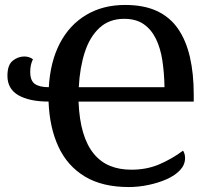

<svg xmlns="http://www.w3.org/2000/svg" viewBox="-20 -745 857 775"><path d="M500 10Q393 10 322.5 -32.5Q252 -75 216 -152.5Q180 -230 176 -335Q99 -335 54.5 -360.5Q10 -386 10 -439Q10 -483 31.5 -500Q53 -517 78 -517Q89 -517 97.5 -514Q106 -511 113 -506Q108 -496 105 -483.5Q102 -471 102 -455Q102 -419 121 -406Q140 -393 177 -393Q183 -496 221.5 -570Q260 -644 327.5 -684.5Q395 -725 485 -725Q561 -725 613.5 -700.5Q666 -676 698.5 -629Q731 -582 746.5 -515Q762 -448 762 -364V-335H297Q300 -262 315.5 -210Q331 -158 358.5 -124.5Q386 -91 424 -75.5Q462 -60 510 -60Q572 -60 622.5 -81.5Q673 -103 719 -137Q723 -130 725 -123Q727 -116 727 -107Q727 -80 707 -58.5Q687 -37 653.5 -22Q620 -7 579.5 1.5Q539 10 500 10ZM644 -393Q643 -450 635.5 -500Q628 -550 609.5 -588Q591 -626 560 -647.5Q529 -669 481 -669Q421 -669 381.5 -632.5Q342 -596 322 -533.5Q302 -471 298 -393Z"/></svg>

Font: ET Text
Style: Regular
Weight: 470
Designer: Monotype Design Team
Foundry: Monotype Imaging Inc.
Version: Version 2.009